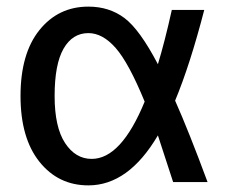

<svg xmlns="http://www.w3.org/2000/svg" viewBox="-20 -550 694 580"><path d="M509 -246Q550 -154 607 0H503Q463 -124 457 -141Q368 10 247 10Q156 10 99 -61.5Q42 -133 42 -260Q42 -388 99 -459Q156 -530 247 -530Q310 -530 356 -495.5Q402 -461 457 -356Q478 -425 499 -520H597Q554 -354 509 -246ZM417 -243Q369 -360 329.5 -405Q290 -450 247 -450Q199 -450 172 -403Q145 -356 145 -260Q145 -166 176.5 -118Q208 -70 257 -70Q346 -70 417 -243Z"/></svg>

Font: M PLUS 1p Medium
Style: Regular
Weight: 500
Version: Version 1.062